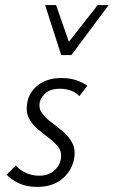

<svg xmlns="http://www.w3.org/2000/svg" viewBox="-20 -726 446 753"><path d="M125 7Q83 7 52.5 -8Q22 -23 6 -41L42 -77Q55 -61 79.5 -49Q104 -37 133 -37Q169 -37 191 -55.5Q213 -74 218 -99Q224 -127 210 -147Q196 -167 173 -184Q150 -201 127 -220.5Q104 -240 92 -265.5Q80 -291 88 -329Q98 -370 133 -395Q168 -420 221 -420Q253 -420 278.5 -411.5Q304 -403 323 -390L291 -349Q279 -363 258.5 -370.5Q238 -378 214 -378Q181 -378 161.5 -363Q142 -348 136 -326Q131 -301 145 -282Q159 -263 182.5 -245.5Q206 -228 229 -208.5Q252 -189 265 -162Q278 -135 269 -96Q258 -51 221 -22Q184 7 125 7ZM220 -510 236 -544 363 -706H406L260 -510ZM220 -510 157 -706H200L256 -545L260 -510Z"/></svg>

Font: Ysabeau Infant Light
Style: Italic
Weight: 300
Italic angle: -12°
Designer: Christian Thalmann (Catharsis Fonts)
Version: Version 2.001;gftools[0.9.30]; featfreeze: ss01,ss02,lnum